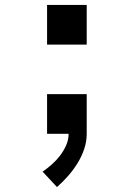

<svg xmlns="http://www.w3.org/2000/svg" viewBox="-20 -540 540 775"><path d="M170 -360V-520H330V-360ZM210 215 152 153Q172 139 190 123Q208 107 222.5 88Q237 69 247 46.5Q257 24 257 0H170V-160H330V0Q330 32 319.5 62.5Q309 93 292.5 119.5Q276 146 255 170Q234 194 210 215Z"/></svg>

Font: Iosevka SS04 Semibold
Style: Regular
Weight: 600
Monospace: yes
Designer: Belleve Invis
Foundry: Belleve Invis
Version: Version 19.0.0; ttfautohint (v1.8.4)